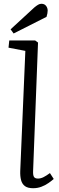

<svg xmlns="http://www.w3.org/2000/svg" viewBox="-20 -981 314 1015"><path d="M114 -712 25 -729 29 -767H166L181 -756L155 -77Q154 -55 159.5 -46Q165 -37 181 -37Q195 -37 210 -44.5Q225 -52 244 -66L264 -35Q253 -25 236.5 -13.5Q220 -2 199.5 6Q179 14 155 14Q127 14 112 3Q97 -8 91.5 -28.5Q86 -49 87 -77ZM162 -942Q173 -951 181.5 -956Q190 -961 199 -961Q215 -961 223.5 -950Q232 -939 232 -925Q232 -918 230.5 -910Q229 -902 226 -892L52 -804L36 -826Z"/></svg>

Font: Literata 18pt Light
Style: Italic
Weight: 300
Italic angle: -2°
Designer: Latin by Veronika Burian and Jose Scaglione. Greek by Irene Vlachou. Cyrillic by Vera Evstafieva
Foundry: TypeTogether
Version: Version 3.103;gftools[0.9.29]